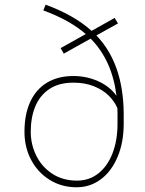

<svg xmlns="http://www.w3.org/2000/svg" viewBox="-20 -790 618 820"><path d="M508.3 -261.2Q508.3 -182.1 482.4 -120.4Q456.5 -58.6 410.9 -24.4Q365.2 9.8 307.1 9.8Q243.2 9.8 192.4 -21.7Q141.6 -53.2 113 -107.2Q84.5 -161.1 84.5 -227.1Q84.5 -302.2 109.4 -355.7Q134.3 -409.2 181.2 -437.3Q228 -465.3 293.5 -465.3Q350.1 -465.3 399.4 -443.1Q448.7 -420.9 477.5 -380.9Q459 -532.2 367.2 -625L252.4 -561L238.8 -584.5L346.2 -644.5Q278.8 -703.6 165 -745.6L174.8 -770Q296.4 -725.6 371.1 -658.2L469.7 -713.4L483.9 -689.9L391.6 -638.7Q505.9 -520 508.3 -307.6ZM309.1 -18.6Q361.3 -18.6 400.4 -49.6Q439.5 -80.6 460.7 -135.7Q481.9 -190.9 481.9 -261.2V-301.3L481.4 -328.1Q469.2 -356.9 444.3 -381.6Q419.4 -406.2 381.1 -421.6Q342.8 -437 293.5 -437Q231.4 -437 190.7 -409.7Q149.9 -382.3 130.6 -335.2Q111.3 -288.1 111.3 -227.1Q111.3 -173.3 134.8 -125.5Q158.2 -77.6 203.1 -48.1Q248 -18.6 309.1 -18.6Z"/></svg>

Font: Mardoto Thin
Style: Regular
Weight: 250
Designer: Christian Robertson, Vahan Hovhannisyan
Foundry: Google
Version: Version 1.000